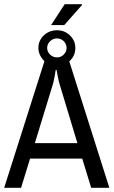

<svg xmlns="http://www.w3.org/2000/svg" viewBox="-21 -900 544 920"><path d="M224 -780 289 -880H371L372 -876L287 -780ZM340 -670Q340 -632 311 -606L503 0H416L373 -140H123L80 0H-1L192 -607Q179 -619 171 -635.5Q163 -652 163 -670Q163 -706 189 -730.5Q215 -755 252 -755Q289 -755 314.5 -730Q340 -705 340 -670ZM205 -670Q205 -652 219 -638.5Q233 -625 252 -625Q271 -625 284.5 -638.5Q298 -652 298 -670Q298 -689 284.5 -702.5Q271 -716 252 -716Q233 -716 219 -702.5Q205 -689 205 -670ZM232 -495 146 -214H350L265 -495Q261 -508 256 -532.5Q251 -557 250 -565H246Q245 -557 240.5 -532.5Q236 -508 232 -495Z"/></svg>

Font: Pragati Narrow
Style: Regular
Weight: 400
Designer: Hector Gatti, Marcela Romero, Pablo Cosgaya and Nicolas Silva
Foundry: Omnibus-Type
Version: Version 1.010; ttfautohint (v1.3)